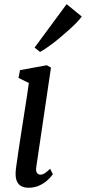

<svg xmlns="http://www.w3.org/2000/svg" viewBox="-20 -872 404 902"><path d="M113 10Q94.5 10 79.5 2.2Q64.5 -5.5 57.5 -25.2Q50.5 -45 55 -81Q59 -112 65.5 -154.8Q72 -197.5 79.2 -244.8Q86.5 -292 93.8 -338Q101 -384 106.8 -421.8Q112.5 -459.5 115.5 -482L67 -506L74 -542.5L199.5 -565.5L219.5 -554.5L150.5 -88Q147.5 -68.5 153.5 -60Q159.5 -51.5 169.5 -51.5Q180 -51.5 189.8 -57.8Q199.5 -64 215.5 -79L228.5 -53.5Q218 -38.5 201.2 -23.8Q184.5 -9 162.5 0.5Q140.5 10 113 10ZM142.5 -648.5 293 -852.5 364 -794.5Q358 -785 341.8 -768Q325.5 -751 303 -730.8Q280.5 -710.5 256 -690.2Q231.5 -670 208.2 -653.5Q185 -637 168 -628Z"/></svg>

Font: Merriweather 24pt SemiCondensed
Style: Italic
Weight: 400
Width: 4
Italic angle: -7.8°
Designer: Eben Sorkin
Foundry: Eben Sorkin
Version: Version 2.101